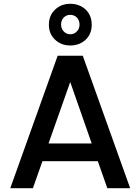

<svg xmlns="http://www.w3.org/2000/svg" viewBox="-20 -989 737 1009"><path d="M544 0C544 0 664 0 664 0C664 0 415 -696 415 -696C415 -696 283 -696 283 -696C283 -696 34 0 34 0C34 0 153 0 153 0C153 0 203 -142 203 -142C203 -142 494 -142 494 -142C494 -142 544 0 544 0ZM235 -235C235 -235 349 -558 349 -558C349 -558 462 -235 462 -235C462 -235 235 -235 235 -235ZM462 -859C462 -859 462 -859 462 -859C462 -892 451 -919 430 -939C408 -959 381 -969 349 -969C349 -969 349 -969 349 -969C318 -969 291 -959 270 -939C248 -919 237 -892 237 -859C237 -859 237 -859 237 -859C237 -826 248 -800 270 -780C291 -760 318 -750 349 -750C349 -750 349 -750 349 -750C381 -750 408 -760 430 -780C451 -800 462 -826 462 -859ZM398 -860C398 -860 398 -860 398 -860C398 -845 393 -833 384 -824C375 -814 363 -809 349 -809C349 -809 349 -809 349 -809C336 -809 324 -814 315 -824C306 -833 301 -845 301 -860C301 -860 301 -860 301 -860C301 -875 306 -888 315 -897C324 -906 336 -911 349 -911C349 -911 349 -911 349 -911C363 -911 375 -906 384 -897C393 -888 398 -875 398 -860Z"/></svg>

Font: Girnar Poppins
Style: Medium
Weight: 500
Designer: Ninad Kale (Devanagari), Jonny Pinhorn (Latin)
Foundry: Indian Type Foundry
Version: ""